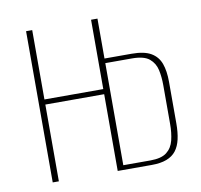

<svg xmlns="http://www.w3.org/2000/svg" viewBox="-70 -665 774 739"><g transform="rotate(-10 317.5 -295.5)"><path d="M78 0V-591H102V-320H332V-591H357V-435H463Q512 -435 538.5 -419.5Q565 -404 575.5 -375Q586 -346 586 -304V-141Q586 -106 580 -79.5Q574 -53 560.5 -35.5Q547 -18 523.5 -9Q500 0 465 0H332V-300H102V0ZM357 -18H463Q506 -18 527 -34.5Q548 -51 555 -79.5Q562 -108 562 -143V-295Q562 -327 556 -354.5Q550 -382 529 -399.5Q508 -417 461 -417H357Z"/></g></svg>

Font: Alumni Sans Thin
Style: Regular
Weight: 100
Designer: Robert E. Leuschke
Foundry: Robert E. Leuschke
Version: Version 1.018